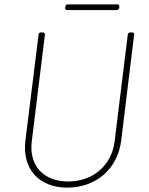

<svg xmlns="http://www.w3.org/2000/svg" viewBox="-20 -848 680 876"><path d="M286 -802H513C518 -802 523 -806 524 -812V-818C525 -824 522 -828 516 -828H289C283 -828 279 -824 278 -818L277 -812C276 -806 280 -802 286 -802ZM287 8C419 8 517 -78 533 -207L592 -690C593 -696 589 -700 584 -700H574C568 -700 564 -696 563 -690L503 -204C490 -94 405 -20 291 -20C177 -20 111 -94 125 -204L185 -690C185 -696 182 -700 176 -700H166C161 -700 156 -696 156 -690L96 -207C80 -78 157 8 287 8Z"/></svg>

Font: Barlow Thin
Style: Italic
Weight: 250
Italic angle: -7°
Designer: Jeremy Tribby
Foundry: Tribby Type
Version: Version 1.422;hotconv 1.0.109;makeotfexe 2.5.65596